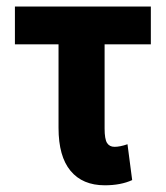

<svg xmlns="http://www.w3.org/2000/svg" viewBox="-20 -548 500 578"><path d="M434.1 -414.6H294.9V-161.1Q294.9 -129.4 302.2 -117.7Q309.6 -106 324.7 -106Q341.3 -106 363.8 -113.8L377.9 -5.9Q343.8 9.8 295.4 9.8Q228.5 9.8 192.4 -33.7Q156.2 -77.1 156.2 -163.1V-414.6H24.9V-528.3H434.1Z"/></svg>

Font: Roboto Condensed
Style: Bold
Weight: 700
Designer: Google
Version: Version 2.134; 2016